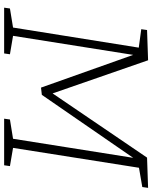

<svg xmlns="http://www.w3.org/2000/svg" viewBox="76 -811 735 927"><g transform="rotate(90 443.5 -347.5)"><path d="M883 -667 790 -651 694 -43 782 -28 778 0H553L557 -28L650 -43L742 -623L438 -182L403 -178L245 -623L153 -43L242 -28L238 0H17L21 -28L113 -43L210 -650L121 -662L125 -690L271 -695L431 -234L741 -690L887 -695Z"/></g></svg>

Font: Bitter Light
Style: Italic
Weight: 300
Italic angle: -9°
Designer: Sol Matas, and Bitter project Authors
Foundry: Sol Matas
Version: Version 2.001